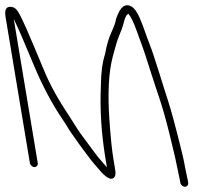

<svg xmlns="http://www.w3.org/2000/svg" viewBox="-75 -688 785 732"><path d="M642.5 9 641.2 1 631 -48C628.2 -64.7 624.7 -81.7 620.5 -99C596.5 -197.5 577.9 -266.8 564.7 -306.9C546.3 -362.6 514.1 -471.9 495.6 -519C481.1 -555.8 476 -574.9 459.5 -615.3C445.1 -650.4 428.7 -668 410.3 -668C384.7 -668 374.2 -632.7 367.4 -616C366 -604.3 360.1 -587.1 349.5 -564.2C339 -541.4 331.1 -514 325.7 -482C315.3 -450.8 310 -410.8 309.7 -362C305.4 -271.8 311.3 -178.1 327.5 -81L332.7 -50C322.2 -61.8 299.4 -87.6 289 -101.9C269.4 -128.8 252.1 -150.9 232.3 -178.5C217.3 -199.3 204.1 -222.6 189.2 -245C146.9 -308.4 115.4 -365.4 94.5 -416C75.8 -461.3 62.6 -492.7 55.1 -510C38.9 -547 14.2 -609.6 -6.2 -643.5C-13.6 -655.8 -23.6 -662 -36.2 -662C-54.6 -662 -57.6 -645.9 -53.4 -621L39 -66C40.3 -58.1 48.6 -51 56.5 -51C64.4 -51 70.3 -58.1 69 -66L-22.6 -616C1.3 -564.8 6.5 -553.4 52.3 -443.4C85.8 -362.7 123.2 -292.1 164.4 -231.5C172.4 -219.8 179.6 -208.3 186.2 -197C199.5 -176.1 214.8 -156.2 228.3 -136.5C240.6 -118.5 251.7 -105.9 264.1 -88.4C276.3 -71 291.3 -55.8 304.7 -39.3C312.5 -29.7 340.7 1.9 356.6 -8.5C369.2 -16.8 365.5 -33 362 -54L357.5 -81C351.5 -117 346.3 -168.3 341.9 -235C335.2 -334.7 339.5 -413.4 354.6 -471C365 -510.7 372.7 -536.3 377.7 -548C386.5 -568.3 393 -586.5 397 -602.6C401 -618.7 405.4 -628.6 410.2 -632.5C412.2 -634.2 413.5 -635.3 414.1 -636C423.9 -624.3 433.8 -604.5 443.8 -576.7C469.3 -506.2 469.2 -510.7 495.4 -427C529 -319.6 541.1 -299.6 572.4 -172.3C588.8 -105.6 598.3 -64.1 601 -48L611.2 1L612.5 9C613.8 16.9 622.1 24 630 24C637.9 24 643.8 16.9 642.5 9Z"/></svg>

Font: MewTooHand
Style: Lta
Weight: 400
Designer: Mew Too, Robert Jablonski
Version: Version 0.77